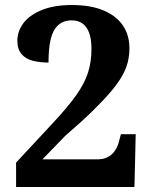

<svg xmlns="http://www.w3.org/2000/svg" viewBox="-20 -744 605 764"><path d="M44 0V-97L190 -254Q250 -318 283.5 -365.5Q317 -413 330.5 -456Q344 -499 344 -549Q344 -589 334.5 -614Q325 -639 307.5 -651Q290 -663 266 -663Q233 -663 212 -644.5Q191 -626 182 -589Q173 -552 173 -495Q140 -495 111.5 -502Q83 -509 66 -528.5Q49 -548 49 -582Q49 -619 72.5 -651Q96 -683 145 -703.5Q194 -724 266 -724Q341 -724 392 -702.5Q443 -681 469 -642.5Q495 -604 495 -552Q495 -524 488.5 -497Q482 -470 465.5 -441Q449 -412 420 -378Q391 -344 347 -301Q303 -258 240 -204L149 -110H370Q401 -110 422.5 -128Q444 -146 453 -179L461 -210H520L515 0Z"/></svg>

Font: Noto Serif Hebrew
Style: Bold
Weight: 700
Version: Version 2.003